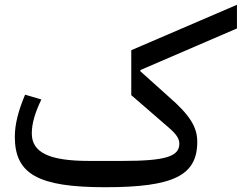

<svg xmlns="http://www.w3.org/2000/svg" viewBox="-20 -771 1011 803"><path d="M420 12C706 12 805 -37 805 -178C805 -240 774 -290 684 -368L567 -473V-478L971 -652V-751L529 -561V-373L685 -238C719 -209 730 -190 730 -170C730 -116 671 -98 492 -98H352C186 -98 113 -133 113 -213C113 -254 126 -299 153 -355L85 -375C57 -309 42 -252 42 -199C42 -43 139 12 420 12Z"/></svg>

Font: IBM Plex Arabic Text
Style: Regular
Weight: 450
Designer: Mike Abbink, Paul van der Laan, Pieter van Rosmalen, Wael Morcos, Khajak Apelian
Foundry: Bold Monday
Version: Version 1.0